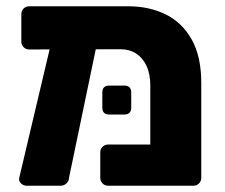

<svg xmlns="http://www.w3.org/2000/svg" viewBox="-20 -591 715 611"><path d="M364.1 -434.3 73 -433.6Q62.4 -433.6 55.1 -440.9Q47.9 -448.1 47.9 -458.8V-545.9Q47.9 -556.5 55.1 -563.8Q62.4 -571 73 -571H388.5Q454.7 -571 507.4 -545.1Q560 -519.1 590.2 -465.1Q620.5 -411 620.5 -327V-25.1Q620.5 -14.5 613.2 -7.2Q606 0 595.4 0H324.2Q313.6 0 306.4 -7.2Q299.1 -14.5 299.1 -25.1V-106Q299.1 -116.6 306.4 -123.9Q313.6 -131.1 324.2 -131.1H458.3V-318.9Q458.3 -355.9 446.1 -381.7Q433.9 -407.5 412.7 -420.9Q391.5 -434.3 364.1 -434.3ZM64.9 0Q54.6 0 46.8 -7.4Q39 -14.9 41.3 -25.5L146.6 -470.8Q149.2 -481.4 155.9 -488.3Q162.6 -495.1 172.9 -494.4L267.4 -493.3Q278 -492.9 285.8 -483.7Q293.6 -474.5 291 -464.3L199.7 -25.5Q199.4 -14.9 191.6 -7.4Q183.7 0 173.5 0ZM327.6 -226.6Q305.6 -226.6 305.6 -248.6V-296.6Q305.6 -318.6 327.6 -318.6H375.6Q397.6 -318.6 397.6 -296.6V-248.6Q397.6 -226.6 375.6 -226.6Z"/></svg>

Font: Rubik Light
Style: Regular
Weight: 300
Designer: Hubert and Fischer
Foundry: Hubert and Fischer
Version: Version 2.300;gftools[0.9.30]